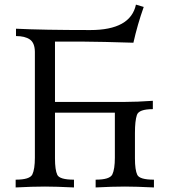

<svg xmlns="http://www.w3.org/2000/svg" viewBox="-20 -824 746 844"><path d="M656.7 0Q576.2 -3.9 529.3 -3.9Q474.6 -3.9 400.4 0V-34.2Q462.9 -34.2 473.9 -57.4Q484.9 -80.6 484.9 -130.9V-328.6H221.7V-127.9Q221.7 -76.7 231.9 -55.4Q242.2 -34.2 305.2 -34.2V0Q224.6 -3.9 177.7 -3.9Q123 -3.9 48.8 0V-34.2Q111.3 -34.2 122.3 -57.4Q133.3 -80.6 133.3 -130.9V-596.2Q132.8 -635.7 111.1 -650.6Q89.4 -665.5 50.3 -665.5V-697.8Q168 -691.9 377 -691.9Q553.7 -691.9 577.6 -803.7L611.8 -793.5Q584.5 -716.8 566.4 -636.2Q426.8 -640.6 345.7 -641.1H221.7V-376H529.3Q581.5 -376 651.9 -380.9V-344.2Q590.3 -344.2 581.8 -318.6Q573.2 -293 573.2 -239.3V-127.9Q573.2 -76.7 583.5 -55.4Q593.8 -34.2 656.7 -34.2Z"/></svg>

Font: Kelvinch
Style: Regular
Weight: 400
Designer: Paul James MIller
Foundry: High-Logic / Made with FontCreator
Version: Version 3.30 September 23, 2016